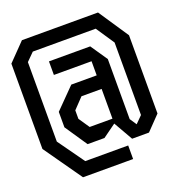

<svg xmlns="http://www.w3.org/2000/svg" viewBox="-135 -781 871 958"><g transform="rotate(-20 300.0 -301.5)"><path d="M89.5 -675 0 -583V-130L142 72H408V0H180L80 -140V-562L121 -603H455L520 -506V-121L484 -85L460 -121V-440L399 -529.5H180V-457.5H380V-382.5H245L140 -276V-194L220 -75.5H309.5L380 -126.5L438 -25H527.5L600 -100V-515.5L493.5 -675ZM220 -210V-255L273 -310.5H380V-152.5H259Z"/></g></svg>

Font: Kode
Style: Regular
Weight: 400
Monospace: yes
Designer: Isa Ozler
Foundry: Kadena LLC
Version: Version 1.000;gftools[0.9.28]